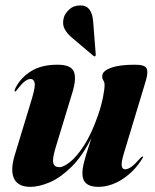

<svg xmlns="http://www.w3.org/2000/svg" viewBox="-20 -698 586 727"><path d="M520 -105.5Q524.5 -105 519 -98Q490 -50 444.5 -20.2Q399 9.5 351.5 9.5Q292 9.5 292 -41.5Q292 -59.5 298.2 -83.8Q304.5 -108 312.5 -132.5Q320.5 -157 326.5 -176Q291 -105.5 249.5 -65Q208 -24.5 167.8 -7.5Q127.5 9.5 95.5 9.5Q48 9.5 33.2 -21.8Q18.5 -53 35.5 -109.5L102 -328.5Q114.5 -371 111 -385Q107.5 -399 96 -399Q86 -399 74.2 -390.2Q62.5 -381.5 45.5 -359.5Q40 -351.5 37.5 -351.5Q32.5 -352 38.5 -364.5Q57.5 -403 97 -428Q136.5 -453 197.5 -453Q248.5 -453 259.5 -427.2Q270.5 -401.5 254 -347.5L191 -140.5Q177.5 -96.5 181.8 -80.8Q186 -65 204 -65Q220.5 -65 245.5 -84.8Q270.5 -104.5 298.5 -147.8Q326.5 -191 351 -261Q364 -299 370 -329.8Q376 -360.5 376 -376Q376 -386.5 371.5 -393Q367 -399.5 367 -409.5Q367 -429 399.5 -441Q432 -453 491.5 -453Q528 -453 535 -439.2Q542 -425.5 532.5 -393.5L450 -120.5Q439 -85 440.8 -71Q442.5 -57 454 -57Q464 -57 477 -66Q490 -75 512 -100Q517.5 -105.5 520 -105.5ZM333 -613.5 342.5 -491.5Q342.5 -487 341 -485.5Q338.5 -483.5 335 -485.5L251 -556.5Q234.5 -570.5 224.8 -588.2Q215 -606 221.5 -631Q225.5 -646.5 242 -662Q258.5 -677.5 285 -677.5Q329 -677.5 333 -613.5Z"/></svg>

Font: Fraunces 144pt
Style: Bold Italic
Weight: 700
Italic angle: -16°
Version: Version 1.000;[b76b70a41]